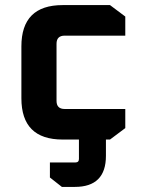

<svg xmlns="http://www.w3.org/2000/svg" viewBox="-20 -548 558 754"><path d="M64 -162V-366Q64 -528 226 -528H412L472 -483V-408H234Q202 -408 202 -376V-152Q202 -120 234 -120H472V-45L412 0H226Q64 0 64 -162ZM176 90H276Q290 90 290 76V-60H396V64Q396 186 274 186H223L176 149Z"/></svg>

Font: Oxanium
Style: Bold
Weight: 700
Designer: Severin Meyer
Version: Version 2.000